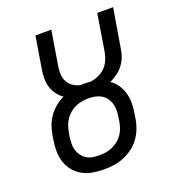

<svg xmlns="http://www.w3.org/2000/svg" viewBox="-135 -841 869 955"><g transform="rotate(-20 300.0 -363.5)"><path d="M253 8Q223 8 194 3Q165 -2 140.5 -15.5Q116 -29 98 -50.5Q80 -72 71 -99Q62 -126 61.5 -155.5Q61 -185 66 -215L70 -241Q74 -265 83 -289.5Q92 -314 107 -335Q122 -356 142.5 -373Q163 -390 187 -401Q169 -414 155.5 -432Q142 -450 135 -471.5Q128 -493 128 -517Q128 -541 132 -565L160 -735H244L214 -553Q210 -532 211.5 -510Q213 -488 222.5 -470.5Q232 -453 249.5 -441.5Q267 -430 288 -426Q292 -427 296 -427Q300 -427 304 -427Q312 -427 319.5 -426.5Q327 -426 335 -425Q357 -427 378 -435.5Q399 -444 415.5 -459.5Q432 -475 441.5 -495.5Q451 -516 455 -538L487 -735H571L536 -526Q533 -504 525 -483.5Q517 -463 503 -445Q489 -427 470.5 -413.5Q452 -400 431 -390Q452 -376 466.5 -354.5Q481 -333 488 -308Q495 -283 495 -255.5Q495 -228 490 -201L486 -175Q482 -149 472 -123.5Q462 -98 445.5 -75.5Q429 -53 406 -36.5Q383 -20 357.5 -9.5Q332 1 305.5 4.5Q279 8 253 8ZM254 -66Q272 -66 289 -68.5Q306 -71 322.5 -78Q339 -85 353.5 -96Q368 -107 379 -122Q390 -137 396 -153.5Q402 -170 405 -187L409 -213Q412 -231 412 -249Q412 -267 407 -283.5Q402 -300 392 -313.5Q382 -327 367.5 -335.5Q353 -344 335.5 -347.5Q318 -351 300 -351Q283 -351 266 -348Q249 -345 232.5 -338Q216 -331 202 -319.5Q188 -308 177.5 -293.5Q167 -279 161 -262.5Q155 -246 152 -229L147 -203Q145 -185 144.5 -167Q144 -149 149 -133Q154 -117 164 -103.5Q174 -90 188 -81Q202 -72 219 -69Q236 -66 254 -66Z"/></g></svg>

Font: Iosevka Curly Slab Extended
Style: Italic
Weight: 400
Width: 7
Italic angle: -9°
Monospace: yes
Designer: Belleve Invis
Foundry: Belleve Invis
Version: Version 11.1.0; ttfautohint (v1.8.3)